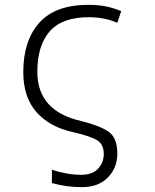

<svg xmlns="http://www.w3.org/2000/svg" viewBox="-20 -563 640 792"><path d="M464 71Q464 5 427.5 -20Q391 -45 314 -64Q134 -105 134 -267Q134 -375 185 -433.5Q236 -492 346 -492Q411 -492 464 -469L480 -517Q452 -529 420 -536Q388 -543 344 -543Q208 -543 142 -469Q76 -395 76 -266Q76 -162 130.5 -100.5Q185 -39 281 -18Q359 0 383.5 17.5Q408 35 408 72Q408 108 384.5 133Q361 158 316 158Q283 158 251.5 152Q220 146 194 137V192Q254 209 318 209Q386 209 425 169Q464 129 464 71Z"/></svg>

Font: Noto Sans Mono UI Light
Style: Regular
Weight: 300
Designer: Monotype Design team
Foundry: Monotype Imaging Inc.
Version: 1.000